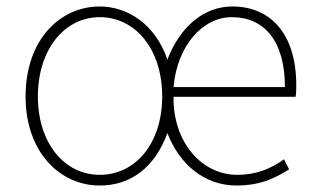

<svg xmlns="http://www.w3.org/2000/svg" viewBox="-20 -560 977 593"><path d="M288 13C383 13 458 -42 497 -149C535 -50 614 13 710 13C789 13 834 -13 873 -37L857 -68C817 -39 771 -20 713 -20C602 -20 514 -122 516 -261H893C895 -274 895 -286 895 -297C895 -453 818 -540 697 -540C609 -540 535 -476 497 -376C460 -485 374 -540 288 -540C167 -540 59 -439 59 -262C59 -88 167 13 288 13ZM288 -20C179 -20 97 -118 97 -262C97 -407 179 -507 288 -507C399 -507 481 -407 481 -262C481 -118 399 -20 288 -20ZM516 -291C527 -418 605 -507 696 -507C795 -507 860 -435 860 -291Z"/></svg>

Font: Noto Sans CJK Thin
Style: Regular
Weight: 100
Designer: Ryoko NISHIZUKA (kana & ideographs); Paul D. Hunt (Latin, Greek & Cyrillic); Wenlong ZHANG (bopomofo); Sandoll Communica
Foundry: Adobe Systems Incorporated
Version: Version 1.000;PS 1;hotconv 1.0.78;makeotf.lib2.5.61930